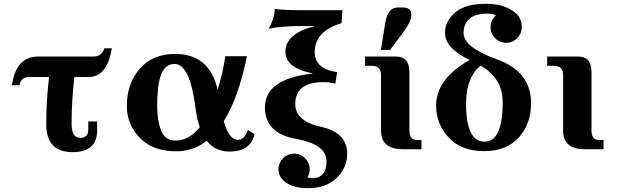

<svg xmlns="http://www.w3.org/2000/svg" viewBox="-20 -786 3249 1011"><path d="M362.8 15.1Q223.6 15.1 223.6 -130.4Q223.6 -255.4 238.3 -380.4H131.8Q90.3 -380.4 83 -336.9H43Q64 -488.3 180.7 -488.3H472.2Q514.6 -488.3 529.8 -531.7H568.8Q544.4 -380.4 445.8 -380.4H371.6Q356.9 -256.8 356.9 -132.8Q356.9 -60.1 403.3 -60.1Q444.8 -60.1 444.8 -103.5V-146.5H491.7V-101.1Q491.7 15.1 362.8 15.1Z M1068.8 -44.4Q997.6 10.7 908.2 10.7Q784.2 10.7 716.1 -60.3Q647.9 -131.3 647.9 -227.1Q647.9 -346.2 715.8 -424.1Q783.7 -502 901.9 -502Q1083.5 -502 1126 -313Q1152.8 -397 1166.5 -490.2H1280.3Q1235.4 -270.5 1158.2 -147.5Q1186 -49.8 1232.4 -49.8Q1267.6 -49.8 1285.2 -101.1L1320.3 -80.1Q1299.8 12.2 1187.5 12.2Q1113.3 12.2 1068.8 -44.4ZM807.6 -230Q807.6 -152.8 828.1 -99.4Q848.6 -45.9 904.8 -45.9Q975.1 -45.9 1031.7 -115.7Q1016.6 -159.7 1009.3 -218.8Q980 -449.2 899.4 -449.2Q850.1 -449.2 828.1 -393.1Q807.6 -338.9 807.6 -230Z M1598.6 147.9Q1611.8 152.3 1626 152.3Q1659.7 152.3 1679.4 130.6Q1699.2 108.9 1699.2 62Q1699.2 -25.9 1537.1 -55.2Q1375 -84.5 1375 -220.2Q1375 -372.1 1629.4 -398.9Q1482.9 -427.2 1482.9 -513.2Q1482.9 -609.4 1637.7 -648.9H1575.2Q1460.4 -648.9 1394.5 -634.8Q1425.3 -687 1426.8 -739.3Q1473.1 -732.4 1558.1 -732.4H1783.2L1778.3 -664.1Q1637.2 -621.6 1637.2 -512.7Q1637.2 -422.4 1755.4 -406.2L1745.6 -345.2Q1714.4 -353.5 1684.1 -353.5Q1534.7 -353.5 1534.7 -238.3Q1534.7 -147.9 1671.4 -117.9Q1808.1 -87.9 1808.1 23.9Q1808.1 97.7 1752.7 151.4Q1697.3 205.1 1600.6 205.1Q1541.5 205.1 1502 185.1Q1485.8 177.2 1472.4 164.6Q1459 151.9 1452.6 136.7Q1446.3 121.6 1446.3 105Q1446.3 88.9 1452.6 73.7Q1459 58.6 1470.5 47.1Q1481.9 35.6 1497.1 29.3Q1512.2 22.9 1528.8 22.9Q1544.9 22.9 1560.1 29.3Q1575.2 35.6 1586.7 47.1Q1598.1 58.6 1604.5 73.7Q1610.8 88.9 1610.8 105Q1610.8 121.6 1604.5 136.7Q1602.1 142.6 1598.6 147.9Z M2199.2 0H2102.5Q1986.3 0 1986.3 -97.7V-390.6Q1986.3 -439.5 1937.5 -439.5H1902.3V-488.3H2065.4Q2135.7 -488.3 2135.7 -405.3V-97.7Q2135.7 -48.8 2174.8 -48.8H2199.2ZM1985.8 -522.9 2008.3 -664.1Q2021 -746.6 2074.7 -746.6H2102.5Q2125 -746.6 2135.5 -736.6Q2146 -726.6 2146 -707.5Q2146 -671.9 2097.7 -607.9L2033.7 -522.9Z M2452.6 -470.2Q2323.2 -533.2 2323.2 -612.3Q2323.2 -674.8 2377 -720.5Q2430.7 -766.1 2537.1 -766.1Q2606.4 -766.1 2650.4 -745.4Q2694.3 -724.6 2710.9 -700.4Q2727.5 -676.3 2727.5 -643.1Q2727.5 -626.5 2721.2 -611.3Q2714.8 -596.2 2703.4 -584.7Q2691.9 -573.2 2676.8 -566.9Q2661.6 -560.5 2645.5 -560.5Q2628.9 -560.5 2613.8 -566.9Q2598.6 -573.2 2587.2 -584.7Q2575.7 -596.2 2569.3 -611.3Q2563 -626.5 2563 -643.1Q2563 -659.2 2569.3 -674.3Q2575.7 -689.5 2591.3 -705.1Q2572.3 -714.4 2545.9 -714.4Q2481.9 -714.4 2451.4 -686.5Q2420.9 -658.7 2420.9 -611.8Q2420.9 -536.6 2598.6 -472.7Q2776.4 -408.7 2776.4 -243.2Q2776.4 -133.8 2711.7 -62Q2647 9.8 2529.3 9.8Q2408.7 9.8 2342.5 -62Q2276.4 -133.8 2276.4 -230Q2276.4 -370.1 2452.6 -470.2ZM2510.7 -440.4Q2434.1 -377.9 2434.1 -240.2Q2434.1 -40 2531.2 -40Q2627 -40 2627 -247.6Q2627 -374 2510.7 -440.4Z M3158.2 0H3061.5Q2945.3 0 2945.3 -97.7V-390.6Q2945.3 -439.5 2896.5 -439.5H2861.3V-488.3H3024.4Q3094.7 -488.3 3094.7 -405.3V-97.7Q3094.7 -48.8 3133.8 -48.8H3158.2Z"/></svg>

Font: Munson
Style: Bold
Weight: 700
Designer: Paul James MIller
Foundry: High-Logic / Made with FontCreator
Version: Version 2.10;May 5, 2019;FontCreator 11.5.0.2430 64-bit